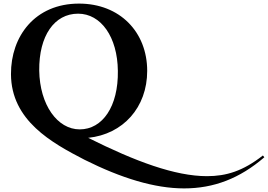

<svg xmlns="http://www.w3.org/2000/svg" viewBox="-20 -755 1489 1067"><path d="M1003 292C1168 292 1312 237 1449 119L1441 109C1330 196 1237 224 1130 224C953 224 732 142 470 11C664 -9 798 -158 798 -361C798 -577 646 -735 419 -735C174 -735 40 -553 41 -343C42 -85 268 39 450 133C654 235 839 292 1003 292ZM423 -36C299 -36 201 -172 198 -363C196 -556 282 -679 414 -679C541 -679 633 -550 635 -361C638 -164 550 -36 423 -36Z"/></svg>

Font: Sinistre
Style: Bold
Weight: 700
Designer: Jules Durand
Foundry: Collletttivo
Version: Version 69.420;Glyphs 3.2 (3217)